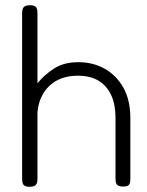

<svg xmlns="http://www.w3.org/2000/svg" viewBox="-20 -707 566 738"><path d="M94 11Q83 11 76.5 8Q70 5 67.5 -2Q65 -9 65 -20V-657Q65 -668 68 -674.5Q71 -681 77.5 -684Q84 -687 95 -687Q106 -687 112.5 -684Q119 -681 121.5 -674.5Q124 -668 124 -656V-387Q150 -419 187.5 -443.5Q225 -468 281 -468Q338 -468 383 -442.5Q428 -417 454.5 -369.5Q481 -322 481 -254V-19Q481 -8 478.5 -1.5Q476 5 470 7.5Q464 10 453 10Q442 10 435.5 7Q429 4 426.5 -2.5Q424 -9 424 -20V-255Q424 -304 408 -340Q392 -376 360 -396Q328 -416 279 -416Q212 -416 171 -378Q130 -340 124 -276V-19Q124 -8 121 -1.5Q118 5 111.5 8Q105 11 94 11Z"/></svg>

Font: Fredoka Light
Style: Regular
Weight: 300
Designer: Ben Nathan
Foundry: Milena B. Brandão, Ben Nathan
Version: Version 2.001